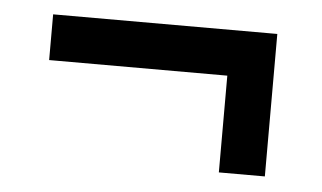

<svg xmlns="http://www.w3.org/2000/svg" viewBox="-32 -396 576 343"><g transform="rotate(5 256.0 -225.0)"><path d="M51 -353H453V-271H51ZM453 -326.5V-97.5H370.5V-326.5Z"/></g></svg>

Font: Newsreader 16pt 16pt ExtraBold
Style: Regular
Weight: 800
Version: Version 1.003